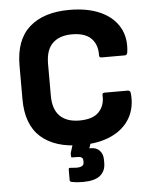

<svg xmlns="http://www.w3.org/2000/svg" viewBox="-58 -715 766 961"><g transform="rotate(-5 325.0 -235.0)"><path d="M326 12Q196 12 125 -51Q54 -114 54 -242V-411Q54 -540 125.5 -603.5Q197 -667 327 -667Q418 -667 482 -638Q546 -609 576.5 -555.5Q607 -502 597 -430Q595 -416 584 -416H466Q454 -416 455 -429Q456 -482 425 -513Q394 -544 329 -544Q266 -544 231.5 -510.5Q197 -477 197 -407V-248Q197 -178 231.5 -144.5Q266 -111 329 -111Q397 -111 427.5 -143.5Q458 -176 455 -226Q454 -239 466 -239H583Q595 -239 597 -225Q604 -153 573 -99.5Q542 -46 479 -17Q416 12 326 12ZM319 197Q288 197 264 192Q254 190 254 182V130Q254 119 263 121Q269 121 278 122Q287 123 294 123Q331 123 331 100V92Q331 79 323.5 74.5Q316 70 300 70H278Q271 70 271 64Q271 59 271 53Q271 47 273 42L298 -38Q301 -46 310 -46H382Q392 -46 388 -33L366 32H374Q402 32 418 49.5Q434 67 434 95V112Q434 152 406.5 174.5Q379 197 319 197Z"/></g></svg>

Font: Sofia Sans ExtraBold
Style: Regular
Weight: 800
Designer: Botio Nikoltchev, Ani Petrova
Foundry: lettersoup
Version: Version 4.101; ttfautohint (v1.8.4.7-5d5b)